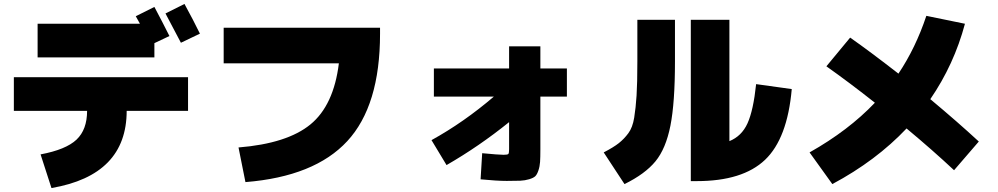

<svg xmlns="http://www.w3.org/2000/svg" viewBox="-20 -870 5040 970"><path d="M990 -700 894 -654Q840 -758 816 -802L912 -850Q958 -766 990 -700ZM170 -580V-750H687Q673 -776 666 -788L760 -835Q801 -758 836 -688L760 -652V-580ZM930 -480V-310H620Q620 15 240 80L185 -90Q313 -114 366.5 -164.5Q420 -215 420 -310H50V-480Z M1692 -550H1110V-730H1900V-700Q1900 -336 1734.5 -157Q1569 22 1220 50L1185 -125Q1431 -145 1548.5 -241.5Q1666 -338 1692 -550Z M2408 36 2416 -96Q2500 -88 2524 -88Q2544 -88 2548 -92Q2552 -96 2552 -116V-253Q2401 -131 2236 -36L2160 -162Q2323 -252 2475 -382H2172V-524H2552V-636H2710V-524H2844V-382H2710V-116Q2710 -75 2708.5 -52Q2707 -29 2700 -8.5Q2693 12 2684 20.5Q2675 29 2653.5 35.5Q2632 42 2608 43Q2584 44 2540 44Q2491 44 2408 36Z M3800 -445 3980 -420Q3958 -170 3845 -62.5Q3732 45 3500 45H3470V-770H3665V-157Q3727 -182 3756.5 -247Q3786 -312 3800 -445ZM3030 -100Q3080 -126 3106.5 -147Q3133 -168 3154.5 -197Q3176 -226 3184 -275.5Q3192 -325 3196 -387.5Q3200 -450 3200 -560V-770H3390V-560Q3390 -351 3367 -235Q3344 -119 3291.5 -55Q3239 9 3135 60Z M4660 -790 4855 -750Q4800 -544 4680 -369Q4819 -253 4925 -155L4800 -10Q4691 -112 4560 -221Q4406 -58 4185 60L4070 -100Q4267 -211 4400 -351Q4275 -450 4155 -535L4275 -680Q4375 -610 4519 -498Q4606 -628 4660 -790Z"/></svg>

Font: M PLUS 1p Black
Style: Regular
Weight: 900
Version: Version 1.061